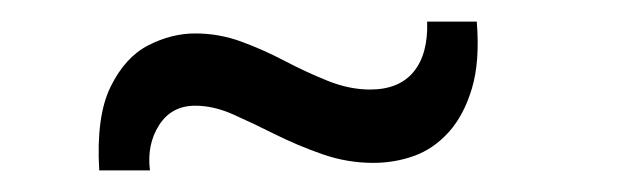

<svg xmlns="http://www.w3.org/2000/svg" viewBox="-20 -452 580 178"><path d="M72 -294Q69 -344 82.5 -371.5Q96 -399 117.5 -410Q139 -421 161 -421Q183 -421 203.5 -413.5Q224 -406 244 -395.5Q264 -385 284 -377Q304 -369 323 -369Q350 -369 363.5 -385.5Q377 -402 376 -432H422Q425 -395 417.5 -370Q410 -345 396 -329.5Q382 -314 364 -307.5Q346 -301 326 -301Q302 -301 279 -309Q256 -317 235 -327.5Q214 -338 196 -346Q178 -354 161 -354Q139 -354 127.5 -336Q116 -318 119 -294Z"/></svg>

Font: Mona Sans SemiCondensed
Style: Regular
Weight: 400
Width: 4
Designer: Deni Anggara
Foundry: GitHub
Version: Version 2.000